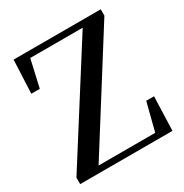

<svg xmlns="http://www.w3.org/2000/svg" viewBox="-170 -867 956 1000"><g transform="rotate(-30 308.5 -367.5)"><path d="M26 0V-39L458 -720L449 -684V-699H274H101L135 -724L92 -535H41L50 -735H574V-697L143 -13L152 -57V-36H342H526L492 -12L541 -204H588L581 0Z"/></g></svg>

Font: Noto Serif KR ExtraLight SemiBold
Style: Regular
Weight: 600
Version: Version 2.002-H1;hotconv 1.1.0;makeotfexe 2.6.0